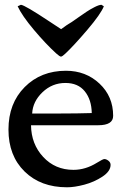

<svg xmlns="http://www.w3.org/2000/svg" viewBox="-20 -774 526 807"><path d="M416.5 -747.6Q403.8 -715.3 347.7 -649.4Q291.5 -583.5 255.9 -549.8Q241.7 -536.1 236.3 -536.1Q231 -536.1 215.8 -549.8Q172.9 -588.9 122.8 -648.2Q72.8 -707.5 54.2 -747.6L67.9 -753.9Q84.5 -752.4 188 -683.6L236.8 -651.4L261.2 -668.9L281.7 -681.6Q286.6 -685.1 307.6 -699.7Q328.6 -714.4 343.5 -724.4Q358.4 -734.4 377 -743.9Q395.5 -753.4 406.2 -753.9ZM257.3 -476.6Q340.8 -476.6 398.2 -422.6Q455.6 -368.7 455.6 -287.1Q455.6 -247.6 393.1 -247.6H110.4Q111.3 -168.5 161.6 -114.3Q211.9 -60.1 288.6 -60.1Q339.4 -60.1 387.2 -89.8Q412.6 -105.5 418.5 -105.5Q426.8 -105.5 435.8 -98.4Q444.8 -91.3 444.8 -81.1Q444.8 -54.2 410.4 -31.5Q376 -8.8 334.5 2.2Q293 13.2 261.7 13.2Q150.9 13.2 83.3 -53.2Q15.6 -119.6 15.6 -229.5Q15.6 -339.4 83.7 -408Q151.9 -476.6 257.3 -476.6ZM365.7 -298.8Q364.7 -355 336.4 -390.1Q308.1 -425.3 254.9 -425.3Q199.2 -425.3 158.4 -386.2Q117.7 -347.2 115.2 -296.9H229.5Q305.7 -296.9 365.7 -298.8Z"/></svg>

Font: Corben
Style: Regular
Weight: 400
Designer: vernon adams
Foundry: vernon adams
Version: Version 1.100